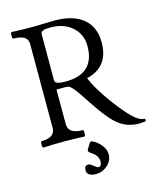

<svg xmlns="http://www.w3.org/2000/svg" viewBox="-129 -758 894 1072"><g transform="rotate(-15 318.5 -222.0)"><path d="M599.1 12.2Q531.7 12.2 483.2 -24.7Q434.6 -61.5 369.1 -161.1Q337.9 -209 321.8 -232.2Q305.7 -255.4 292.5 -270.3Q279.3 -285.2 272.2 -288.1Q265.1 -291 253.9 -291H200.2V-90.8Q200.2 -34.2 283.2 -34.2Q289.1 -34.2 288.8 -15.6Q288.6 2.9 283.2 2.9Q223.1 0 165 0Q106 0 45.9 2.9Q40 2.9 40 -15.6Q40 -34.2 45.9 -34.2Q124 -34.2 124 -90.8V-575.2Q124 -627.9 42 -627.9Q35.2 -627.9 35.2 -647Q35.2 -666 42 -666Q100.6 -663.1 160.2 -663.1Q182.1 -663.1 225.8 -664.6Q269.5 -666 291 -666Q397 -666 454.6 -617.7Q512.2 -569.3 512.2 -481Q512.2 -338.4 381.8 -308.1Q397.9 -266.1 437.5 -205.6Q477.1 -145 523.9 -88.9Q591.8 -6.8 628.9 -6.8Q637.2 -6.8 637.2 1Q637.2 9.8 629.9 9.8Q605.5 12.2 599.1 12.2ZM261.2 -320.8Q430.2 -320.8 430.2 -481Q430.2 -549.8 381.8 -592.3Q333.5 -634.8 255.9 -634.8Q226.6 -634.8 213.4 -629.2Q200.2 -623.5 200.2 -610.8V-342.8Q200.2 -320.8 261.2 -320.8ZM293 222.2Q240.2 222.2 240.2 186Q240.2 159.2 263.2 159.2Q273.4 159.2 289.1 172.9Q306.6 188 314.9 188Q334 188 334 158.2Q334 124.5 289.1 97.2Q276.9 88.9 283.2 76.2L300.8 47.9Q307.1 34.7 319.8 41Q346.7 53.2 367.4 79.1Q388.2 105 388.2 132.8Q388.2 170.4 358.9 196.3Q329.6 222.2 293 222.2Z"/></g></svg>

Font: Junicode SmCond
Style: Regular
Weight: 400
Width: 4
Designer: Peter S. Baker
Version: Version 2.206